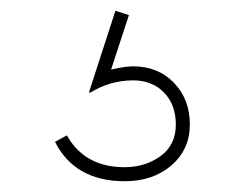

<svg xmlns="http://www.w3.org/2000/svg" viewBox="-20 -42 428 356"><path d="M194 -22 219 -14 186 87Q212 81 227 81Q273 81 302.5 111.5Q332 142 332 189Q332 235 298 264.5Q264 294 211 294Q119 294 82 221L104 209Q137 268 211 268Q249 268 277.5 247.5Q306 227 306 189Q306 152 284 129.5Q262 107 227 107Q184 107 147 130L145 129Z"/></svg>

Font: Spartan MB
Style: Regular
Weight: 250
Designer: Matt Bailey
Foundry: Matt Bailey
Version: Version 1.000